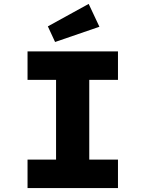

<svg xmlns="http://www.w3.org/2000/svg" viewBox="-20 -963 745 983"><path d="M121 0V-146H267V-554H121V-700H584V-554H437V-146H584V0ZM262 -748 225 -828 434 -943 489 -826Z"/></svg>

Font: Lexend Exa
Style: Bold
Weight: 700
Designer: Bonnie Shaver-Troup, Thomas Jockin
Foundry: Lexend
Version: Version 1.007